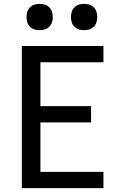

<svg xmlns="http://www.w3.org/2000/svg" viewBox="-20 -973 640 993"><path d="M93 0V-735H515V-651H189V-424H451V-340H189V-84H515V0ZM415 -817Q401 -817 388 -821Q375 -825 365 -835Q355 -845 351 -858Q347 -871 347 -885Q347 -899 351 -912Q355 -925 365 -935Q375 -945 388 -949Q401 -953 415 -953Q429 -953 442 -949Q455 -945 465 -935Q475 -925 479 -912Q483 -899 483 -885Q483 -871 479 -858Q475 -845 465 -835Q455 -825 442 -821Q429 -817 415 -817ZM185 -817Q171 -817 158 -821Q145 -825 135 -835Q125 -845 121 -858Q117 -871 117 -885Q117 -899 121 -912Q125 -925 135 -935Q145 -945 158 -949Q171 -953 185 -953Q199 -953 212 -949Q225 -945 235 -935Q245 -925 249 -912Q253 -899 253 -885Q253 -871 249 -858Q245 -845 235 -835Q225 -825 212 -821Q199 -817 185 -817Z"/></svg>

Font: Iosevka Medium Extended
Style: Regular
Weight: 500
Width: 7
Monospace: yes
Designer: Belleve Invis
Foundry: Belleve Invis
Version: Version 32.5.0; ttfautohint (v1.8.4)